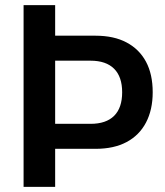

<svg xmlns="http://www.w3.org/2000/svg" viewBox="-20 -725 640 745"><path d="M71.5 0V-705H194V-586.5H350.5Q422 -586.5 471.2 -560.2Q520.5 -534 546.5 -485.5Q572.5 -437 572.5 -367Q572.5 -299 546.5 -249.5Q520.5 -200 471.2 -173.8Q422 -147.5 350.5 -147.5H194V0ZM194 -244.5H331.5Q391.5 -244.5 422.8 -275.5Q454 -306.5 454 -367Q454 -427 422.8 -458.2Q391.5 -489.5 331.5 -489.5H194Z"/></svg>

Font: Nunito Sans 12pt ExtraLight SemiCondensed
Style: Regular
Weight: 200
Width: 4
Version: Version 3.101;gftools[0.9.27]